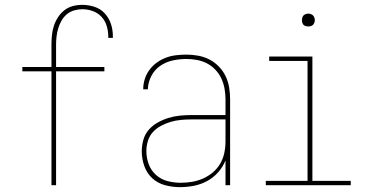

<svg xmlns="http://www.w3.org/2000/svg" viewBox="-20 -763 1540 791"><path d="M192 0V-469H72V-487H192V-579Q192 -599 194 -618.5Q196 -638 202 -656.5Q208 -675 219 -692Q230 -709 245.5 -721Q261 -733 280 -738Q299 -743 319 -743Q344 -743 369 -735Q394 -727 411.5 -708Q429 -689 437 -664.5Q445 -640 445 -614Q445 -612 445 -610.5Q445 -609 445 -607H426Q426 -608 426 -609.5Q426 -611 426 -613Q426 -635 419.5 -656.5Q413 -678 398 -694Q383 -710 362 -717.5Q341 -725 319 -725Q302 -725 285 -720Q268 -715 255 -704Q242 -693 233.5 -678Q225 -663 220 -646.5Q215 -630 213 -613Q211 -596 211 -579V-487H410V-469H211V0Z M721 8Q690 8 660 0Q630 -8 607.5 -28.5Q585 -49 574.5 -79Q564 -109 564 -139Q564 -163 570.5 -186.5Q577 -210 592.5 -228Q608 -246 629.5 -258Q651 -270 673.5 -277Q696 -284 720 -286.5Q744 -289 768 -289H909V-355Q909 -376 905 -398Q901 -420 892 -439.5Q883 -459 867.5 -475.5Q852 -492 832.5 -502Q813 -512 791.5 -516Q770 -520 748 -520Q720 -520 692 -514Q664 -508 640.5 -492Q617 -476 603.5 -450Q590 -424 589 -395H570Q570 -417 576.5 -437.5Q583 -458 596 -475.5Q609 -493 626.5 -505.5Q644 -518 664 -525.5Q684 -533 705.5 -535.5Q727 -538 748 -538Q773 -538 797 -533.5Q821 -529 842.5 -518Q864 -507 881.5 -489Q899 -471 909.5 -449Q920 -427 924 -403Q928 -379 928 -355V0H909V-102Q898 -75 878.5 -53Q859 -31 833 -17Q807 -3 778.5 2.5Q750 8 721 8ZM724 -10Q748 -10 771.5 -14Q795 -18 816.5 -27.5Q838 -37 856.5 -52.5Q875 -68 887 -88.5Q899 -109 904 -132.5Q909 -156 909 -180V-271H768Q747 -271 725.5 -269Q704 -267 683.5 -261Q663 -255 644 -245Q625 -235 610.5 -219.5Q596 -204 589.5 -183Q583 -162 583 -141Q583 -113 592.5 -87Q602 -61 622.5 -42.5Q643 -24 670 -17Q697 -10 724 -10Z M1075 0V-18H1247V-512H1089V-530H1267V-18H1425V0ZM1250 -654Q1245 -654 1239.5 -655.5Q1234 -657 1230.5 -660.5Q1227 -664 1225.5 -669.5Q1224 -675 1224 -680Q1224 -685 1225.5 -690.5Q1227 -696 1230.5 -699.5Q1234 -703 1239.5 -705Q1245 -707 1250 -707Q1255 -707 1260.5 -705Q1266 -703 1269.5 -699.5Q1273 -696 1275 -690.5Q1277 -685 1277 -680Q1277 -675 1275 -669.5Q1273 -664 1269.5 -660.5Q1266 -657 1260.5 -655.5Q1255 -654 1250 -654Z"/></svg>

Font: iosevka_custom_sans_ss08 Thin
Style: Regular
Weight: 100
Designer: Belleve Invis
Foundry: Belleve Invis
Version: Version 10.3.0; ttfautohint (v1.8.3)